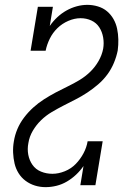

<svg xmlns="http://www.w3.org/2000/svg" viewBox="-20 -763 540 791"><path d="M168 8Q145 8 124 1.5Q103 -5 85.5 -18Q68 -31 56.5 -49.5Q45 -68 40 -89.5Q35 -111 34 -134Q33 -157 37 -180Q41 -206 51.5 -231Q62 -256 79 -278.5Q96 -301 117 -320Q138 -339 161.5 -354Q185 -369 209.5 -382Q234 -395 259 -407Q284 -419 308 -433.5Q332 -448 352 -467.5Q372 -487 386 -511.5Q400 -536 405 -562Q409 -585 405 -608.5Q401 -632 389 -650.5Q377 -669 356.5 -678.5Q336 -688 312 -688Q287 -688 261.5 -677Q236 -666 216.5 -647Q197 -628 185 -603.5Q173 -579 168 -554H106L136 -735H198L185 -656Q198 -675 215.5 -691.5Q233 -708 253.5 -719.5Q274 -731 296 -737Q318 -743 340 -743Q362 -743 383.5 -736.5Q405 -730 421 -716.5Q437 -703 447.5 -684.5Q458 -666 462.5 -644.5Q467 -623 467.5 -600.5Q468 -578 465 -555Q460 -530 449.5 -504.5Q439 -479 422.5 -456.5Q406 -434 384.5 -415.5Q363 -397 339.5 -381.5Q316 -366 291.5 -353.5Q267 -341 242.5 -328.5Q218 -316 193.5 -301.5Q169 -287 149 -267.5Q129 -248 115 -224Q101 -200 97 -174Q92 -149 96.5 -125.5Q101 -102 114 -83.5Q127 -65 149 -56Q171 -47 196 -47Q221 -47 247 -57.5Q273 -68 292 -87.5Q311 -107 324 -131.5Q337 -156 341 -181H403L373 0H311L324 -79Q311 -60 293.5 -43.5Q276 -27 255.5 -15Q235 -3 212.5 2.5Q190 8 168 8Z"/></svg>

Font: Iosevka Curly Slab Light
Style: Italic
Weight: 300
Italic angle: -9°
Monospace: yes
Designer: Belleve Invis
Foundry: Belleve Invis
Version: Version 22.1.2; ttfautohint (v1.8.4)